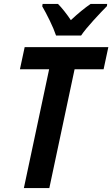

<svg xmlns="http://www.w3.org/2000/svg" viewBox="-20 -953 569 973"><path d="M391 -773Q412 -804 454 -850Q496 -896 522 -922L523 -933H439Q395 -903 339 -851Q323 -875 305.5 -897Q288 -919 274 -933H196L194 -921Q211 -892 232 -849Q253 -806 264 -773ZM230 0 358 -602H505L529 -714H105L81 -602H229L101 0Z"/></svg>

Font: Noto Sans UI SemiCondensed
Style: Bold Italic
Weight: 700
Width: 4
Designer: Monotype Design Team
Foundry: Monotype Imaging Inc.
Version: 1.001